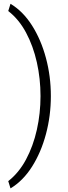

<svg xmlns="http://www.w3.org/2000/svg" viewBox="-20 -806 367 1034"><path d="M198.2 -288.6Q198.2 -381.8 178.5 -470.2Q158.7 -558.6 120.1 -630.6Q81.5 -702.6 24.4 -746.6L36.6 -785.6Q104 -745.1 152.6 -668.5Q201.2 -591.8 227.5 -493.4Q253.9 -395 253.9 -288.6Q253.9 -182.6 227.5 -84Q201.2 14.6 152.6 91.3Q104 168 36.6 208.5L24.4 169.4Q81.5 125 120.1 53Q158.7 -19 178.5 -107.4Q198.2 -195.8 198.2 -288.6Z"/></svg>

Font: Vazirmatn RD UI ExtraLight
Style: Regular
Weight: 200
Designer: Saber Rastikerdar
Foundry: Saber Rastikerdar
Version: Version 33.003